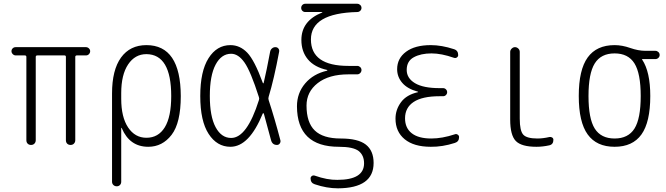

<svg xmlns="http://www.w3.org/2000/svg" viewBox="-20 -770 3540 1020"><path d="M63.5 -475.6Q54.7 -475.6 47.9 -482.4Q41 -489.3 41 -498Q41 -506.8 47.4 -513.2Q53.7 -519.5 63.5 -519.5H436.5Q445.3 -519.5 452.1 -513.2Q459 -506.8 459 -498Q459 -489.3 452.6 -482.4Q446.3 -475.6 436.5 -475.6H388.7Q379.9 -475.6 379.9 -467.8V-25.4Q379.9 -14.6 373 -7.3Q366.2 0 355 0Q343.8 0 336.9 -6.8Q330.1 -13.7 330.1 -25.4V-467.8Q330.1 -475.6 322.3 -475.6H178.7Q169.9 -475.6 169.9 -467.8V-25.4Q169.9 -14.6 163.1 -7.3Q156.2 0 145 0Q133.8 0 127 -6.8Q120.1 -13.7 120.1 -25.4V-467.8Q120.1 -475.6 111.3 -475.6Z M624 -275.4V-245.1Q624 -147.5 660.6 -92.8Q697.3 -38.1 757.8 -38.1Q821.3 -38.1 855.5 -93.8Q889.6 -149.4 889.6 -259.8Q889.6 -481.4 757.8 -482.4Q697.3 -482.4 660.6 -427.7Q624 -373 624 -275.4ZM575.2 195.3V-273.4Q575.2 -398.4 623 -464.4Q670.9 -530.3 757.8 -530.3Q939.5 -530.3 940.4 -259.8Q940.4 -117.2 891.6 -53.7Q842.8 9.8 767.6 9.8Q668.9 9.8 627 -88.9Q627 -90.8 626 -90.8Q624 -90.8 624 -89.8V195.3Q624 206.1 617.2 212.9Q610.4 219.7 600.1 219.7Q589.8 219.7 582.5 212.9Q575.2 206.1 575.2 195.3Z M1208 -484.4Q1156.2 -484.4 1125.5 -426.8Q1094.7 -369.1 1094.7 -260.3Q1094.7 -151.4 1125.5 -94.2Q1156.2 -37.1 1208 -37.1Q1292 -37.1 1355.5 -238.3Q1358.4 -246.1 1355.5 -253.9Q1311.5 -391.6 1278.8 -438Q1246.1 -484.4 1208 -484.4ZM1204.1 9.8Q1132.8 9.8 1088.4 -58.6Q1043.9 -127 1043.9 -259.8Q1043.9 -391.6 1087.9 -460.9Q1131.8 -530.3 1204.1 -530.3Q1254.9 -530.3 1293.5 -490.2Q1332 -450.2 1376 -330.1Q1378.9 -324.2 1380.9 -330.1Q1396.5 -395.5 1415 -495.1Q1417 -505.9 1424.8 -512.7Q1432.6 -519.5 1442.9 -519.5Q1453.1 -519.5 1459 -512.2Q1464.8 -504.9 1462.9 -495.1Q1435.5 -348.6 1407.2 -255.9Q1404.3 -247.1 1407.2 -238.3Q1439.5 -139.6 1469.7 -24.4Q1471.7 -15.6 1466.3 -7.8Q1460.9 0 1451.2 0Q1426.8 0 1419.9 -25.4Q1391.6 -131.8 1381.8 -166Q1380.9 -168 1378.9 -168.5Q1377 -168.9 1376 -167Q1303.7 9.8 1204.1 9.8Z M1780.3 9.8Q1558.6 9.8 1557.6 -205.1Q1557.6 -275.4 1601.1 -326.7Q1644.5 -377.9 1717.8 -394.5Q1718.8 -394.5 1718.8 -397.5Q1718.8 -398.4 1717.8 -398.4Q1650.4 -413.1 1615.7 -454.6Q1581.1 -496.1 1581.1 -557.6Q1581.1 -659.2 1690.4 -703.1Q1692.4 -703.1 1692.4 -705.1Q1692.4 -706.1 1691.4 -706.1H1601.6Q1592.8 -706.1 1586.4 -712.4Q1580.1 -718.8 1580.1 -728Q1580.1 -737.3 1586.4 -743.7Q1592.8 -750 1601.6 -750H1877.9Q1886.7 -750 1893.6 -743.7Q1900.4 -737.3 1900.4 -728Q1900.4 -718.8 1893.6 -712.4Q1886.7 -706.1 1877.9 -706.1Q1631.8 -700.2 1631.8 -560.5Q1631.8 -419.9 1831.1 -419.9H1877.9Q1886.7 -419.9 1893.6 -413.6Q1900.4 -407.2 1900.4 -397.9Q1900.4 -388.7 1893.6 -381.8Q1886.7 -375 1877.9 -375H1831.1Q1727.5 -375 1668 -328.6Q1608.4 -282.2 1608.4 -209Q1608.4 -119.1 1652.3 -76.7Q1696.3 -34.2 1790 -34.2Q1881.8 -34.2 1923.3 -2Q1964.8 30.3 1964.8 95.7Q1964.8 229.5 1775.4 230.5Q1715.8 230.5 1652.3 209Q1629.9 202.1 1629.9 177.7Q1629.9 169.9 1636.7 165Q1643.6 160.2 1652.3 163.1Q1718.8 186.5 1772.5 185.5Q1914.1 185.5 1914.1 97.7Q1914.1 54.7 1885.3 32.2Q1856.4 9.8 1780.3 9.8Z M2200.2 -280.3Q2201.2 -280.3 2201.2 -281.2Q2201.2 -283.2 2199.2 -283.2Q2144.5 -297.9 2117.2 -329.6Q2089.8 -361.3 2089.8 -402.3Q2089.8 -460 2137.2 -495.1Q2184.6 -530.3 2268.6 -530.3Q2326.2 -530.3 2391.6 -508.8Q2414.1 -502 2414.1 -477.5Q2414.1 -469.7 2407.2 -464.8Q2400.4 -460 2391.6 -462.9Q2325.2 -486.3 2272.5 -486.3Q2215.8 -486.3 2178.2 -465.8Q2140.6 -445.3 2140.6 -398.4Q2140.6 -354.5 2184.6 -328.1Q2228.5 -301.8 2315.4 -301.8H2334Q2342.8 -301.8 2349.1 -295.4Q2355.5 -289.1 2355.5 -280.3Q2355.5 -271.5 2349.1 -265.1Q2342.8 -258.8 2334 -258.8H2315.4Q2223.6 -258.8 2177.7 -228.5Q2131.8 -198.2 2131.8 -141.6Q2131.8 -89.8 2167.5 -62Q2203.1 -34.2 2271.5 -34.2Q2329.1 -34.2 2396.5 -56.6Q2404.3 -59.6 2411.6 -54.7Q2418.9 -49.8 2418.9 -42Q2418.9 -17.6 2396.5 -10.7Q2330.1 10.7 2268.6 9.8Q2178.7 9.8 2129.9 -30.3Q2081.1 -70.3 2081.1 -139.6Q2081.1 -187.5 2110.4 -227.1Q2139.6 -266.6 2200.2 -280.3Z M2830.1 9.8Q2750 9.8 2720.2 -21Q2690.4 -51.8 2690.4 -134.8V-494.1Q2690.4 -503.9 2698.2 -511.7Q2706.1 -519.5 2715.8 -519.5Q2725.6 -519.5 2733.4 -512.2Q2741.2 -504.9 2741.2 -494.1V-139.6Q2741.2 -75.2 2759.8 -54.7Q2778.3 -34.2 2835 -34.2Q2864.3 -34.2 2898.4 -42Q2906.2 -43.9 2913.1 -39.6Q2919.9 -35.2 2919.9 -27.3Q2919.9 -2.9 2898.4 2Q2863.3 9.8 2830.1 9.8Z M3350.6 -433.1Q3317.4 -486.3 3245.1 -486.3Q3172.9 -486.3 3139.6 -433.1Q3106.4 -379.9 3106.4 -259.8Q3106.4 -139.6 3139.6 -86.9Q3172.9 -34.2 3245.1 -34.2Q3317.4 -34.2 3350.6 -86.9Q3383.8 -139.6 3383.8 -259.8Q3383.8 -379.9 3350.6 -433.1ZM3245.1 -530.3Q3285.2 -530.3 3328.1 -515.1Q3371.1 -500 3409.2 -500H3461.9Q3470.7 -500 3477.5 -493.7Q3484.4 -487.3 3484.4 -478Q3484.4 -468.8 3477.5 -462.4Q3470.7 -456.1 3461.9 -456.1H3391.6Q3390.6 -456.1 3390.6 -455.1Q3390.6 -454.1 3391.1 -454.1Q3391.6 -454.1 3391.6 -453.1Q3434.6 -388.7 3434.6 -259.8Q3434.6 -121.1 3387.7 -55.7Q3340.8 9.8 3245.1 9.8Q3149.4 9.8 3102.1 -55.7Q3054.7 -121.1 3054.7 -260.3Q3054.7 -399.4 3102.1 -464.8Q3149.4 -530.3 3245.1 -530.3Z"/></svg>

Font: Rounded-X Mgen+ 2m light
Style: Regular
Weight: 200
Designer: [Source Han Sans]
Ryoko NISHIZUKA  (kana & ideographs); Paul D. Hunt (Latin, Greek & Cyrillic); Wenlong ZHANG  (bopomofo
Version: Version 1.059.20150602